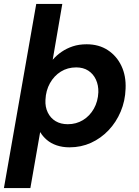

<svg xmlns="http://www.w3.org/2000/svg" viewBox="-37 -740 709 980"><path d="M-17 220 148 -720H281L232 -435Q252 -458 277.5 -475.5Q303 -493 334.5 -503.5Q366 -514 405 -514Q468 -514 513.5 -484Q559 -454 583 -403Q607 -352 604 -287Q602 -225 579 -170.5Q556 -116 517 -75Q478 -34 427.5 -11Q377 12 318 12Q282 12 252.5 2Q223 -8 202 -26Q181 -44 168 -66L118 220ZM309 -106Q352 -106 386.5 -127Q421 -148 442 -185Q463 -222 465 -269Q466 -305 452.5 -334Q439 -363 413.5 -379.5Q388 -396 352 -396Q308 -396 273.5 -374.5Q239 -353 218 -315.5Q197 -278 195 -230Q193 -194 207 -165.5Q221 -137 247 -121.5Q273 -106 309 -106Z"/></svg>

Font: DM Sans 16pt
Style: Bold Italic
Weight: 700
Italic angle: -10°
Version: Version 4.004;gftools[0.9.30]